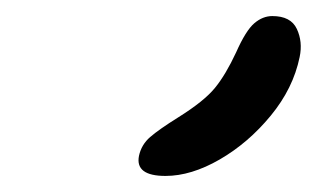

<svg xmlns="http://www.w3.org/2000/svg" viewBox="-20 -786 394 239"><path d="M186 -567Q148 -567 153 -592Q156 -606 167 -615.5Q178 -625 202 -640Q234 -660 247.5 -676.5Q261 -693 274 -721Q286 -748 296.5 -757Q307 -766 319 -766Q342 -766 349.5 -750Q357 -734 353 -715Q345 -676 317 -642Q289 -608 253.5 -587.5Q218 -567 186 -567Z"/></svg>

Font: Shantell Sans Normal
Style: Italic
Weight: 300
Italic angle: -11.31°
Designer: Stephen Nixon, Anya Danilova, Shantell Martin
Foundry: Arrow Type
Version: Version 1.008;[a672d596b]